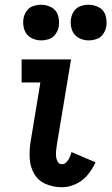

<svg xmlns="http://www.w3.org/2000/svg" viewBox="-20 -780 472 808"><path d="M241 8Q270 8 299 -5.5Q328 -19 348.5 -43.5Q369 -68 382 -97L281 -140Q278 -129 273.5 -118.5Q269 -108 260.5 -98.5Q252 -89 241 -89Q229 -89 223 -99.5Q217 -110 216 -121.5Q215 -133 216 -145Q217 -157 219 -169L279 -530H71V-433H150L109 -185Q103 -149 105 -113.5Q107 -78 124 -48.5Q141 -19 173 -5.5Q205 8 241 8ZM353 -610Q369 -610 386 -615.5Q403 -621 413.5 -636Q424 -651 427 -667Q431 -691 424.5 -714Q418 -737 397.5 -748.5Q377 -760 353 -760Q337 -760 320 -754.5Q303 -749 292.5 -734.5Q282 -720 279 -703Q275 -679 282 -656.5Q289 -634 309 -622Q329 -610 353 -610ZM153 -610Q169 -610 186 -615.5Q203 -621 213.5 -636Q224 -651 227 -667Q231 -691 224.5 -714Q218 -737 197.5 -748.5Q177 -760 153 -760Q137 -760 120 -754.5Q103 -749 92.5 -734.5Q82 -720 79 -703Q75 -679 82 -656.5Q89 -634 109 -622Q129 -610 153 -610Z"/></svg>

Font: Iosevka Sparkle Semibold
Style: Italic
Weight: 600
Italic angle: -9°
Designer: Belleve Invis
Foundry: Belleve Invis
Version: Version 4.5.0; ttfautohint (v1.8.3)